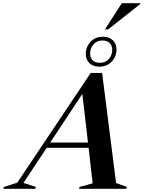

<svg xmlns="http://www.w3.org/2000/svg" viewBox="-104 -1175 894 1195"><path d="M618.5 -36 685.5 -11.5 682 0H387.5L391.5 -11.5L472.5 -34L447.5 -255H186.5L42 -36.5L119.5 -11.5L115.5 0H-83.5L-79.5 -11.5L3.5 -38L460.5 -721H531.5ZM208.5 -288H443.5L408.5 -590.5ZM537.5 -946.5Q574.5 -946.5 597.8 -925Q621 -903.5 621 -867Q621 -823.5 591.5 -791.8Q562 -760 513.5 -760Q476.5 -760 453.2 -781.8Q430 -803.5 430 -840Q430 -883 459.5 -914.8Q489 -946.5 537.5 -946.5ZM516.5 -784Q553.5 -784 574 -808.5Q594.5 -833 594.5 -863.5Q594.5 -892 578.2 -907.5Q562 -923 534.5 -923Q497.5 -923 477.2 -898.2Q457 -873.5 457 -843.5Q457 -814.5 473 -799.2Q489 -784 516.5 -784ZM549 -992 654 -1155H770L769.5 -1150.5L569 -992Z"/></svg>

Font: Newsreader 72pt SemiBold
Style: Italic
Weight: 600
Italic angle: -17°
Designer: Hugues Gentile
Foundry: Production Type
Version: Version 1.003; ttfautohint (v1.8.3)